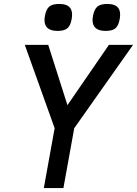

<svg xmlns="http://www.w3.org/2000/svg" viewBox="-20 -955 696 975"><path d="M257.5 -304 106 -727H225L322.5 -421L533 -727H655.5L357 -304L302 0H202.5ZM206 -853.5Q206 -862.5 208.5 -876.5Q215 -909.5 231 -922.2Q247 -935 280.5 -935Q314 -935 330 -921.5Q346 -908 346 -880.5Q346 -871 343.5 -856Q337.5 -824 321.5 -811Q305.5 -798 273 -798Q239.5 -798 222.8 -811.5Q206 -825 206 -853.5ZM450 -853Q450 -862 452.5 -876Q459 -909 475.2 -922Q491.5 -935 524.5 -935Q557 -935 573.5 -922Q590 -909 590 -881Q590 -868 587.5 -856.5Q581.5 -824 565.8 -811Q550 -798 516.5 -798Q450 -798 450 -853Z"/></svg>

Font: JuliaMono MediumItalic
Style: Regular
Weight: 500
Italic angle: -9°
Monospace: yes
Designer: cormullion
Foundry: corm
Version: Version 0.049; ttfautohint (v1.8.4)